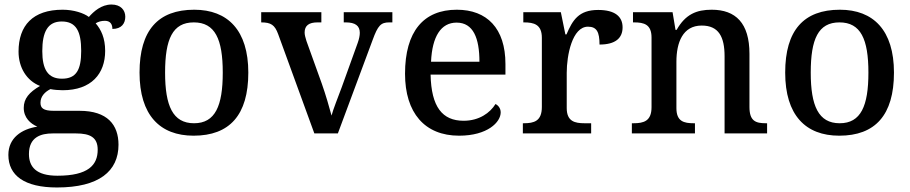

<svg xmlns="http://www.w3.org/2000/svg" viewBox="-20 -590 4026 849"><path d="M232 239C418 239 504 167 504 50C504 -38 455 -100 332 -100H218C170 -100 159 -113 159 -136C159 -164 179 -184 203 -196C216 -193 241 -191 257 -191C384 -191 445 -264 445 -365C445 -422 427 -459 403 -487C415 -494 427 -498 444 -498C469 -498 477 -481 477 -462C518 -462 534 -487 534 -516C534 -545 514 -570 473 -570C428 -570 394 -539 373 -515C351 -532 306 -547 257 -547C125 -547 62 -477 62 -362C62 -291 98 -233 157 -210C109 -182 85 -154 85 -113C85 -69 115 -43 145 -30C75 -19 17 20 17 95C17 186 88 239 232 239ZM254 -242C192 -242 167 -283 167 -364C167 -449 191 -495 253 -495C317 -495 339 -451 339 -365C339 -282 318 -242 254 -242ZM234 187C139 187 108 147 108 91C108 16 161 0 213 0H316C378 0 412 17 412 72C412 140 370 187 234 187Z M836 10C995 10 1078 -81 1078 -269C1078 -456 987 -547 839 -547C679 -547 597 -456 597 -269C597 -81 687 10 836 10ZM838 -45C744 -45 710 -122 710 -269C710 -417 743 -491 837 -491C931 -491 965 -417 965 -269C965 -122 932 -45 838 -45Z M1210 -439 1370 0H1474L1628 -414C1651 -477 1664 -491 1701 -491H1715V-536H1500V-491H1509C1551 -491 1571 -476 1571 -445C1571 -433 1568 -418 1562 -401L1491 -204C1475 -161 1453 -106 1446 -79C1437 -113 1420 -172 1403 -220L1335 -409C1331 -423 1327 -435 1327 -446C1327 -477 1346 -491 1384 -491H1401V-536H1135V-491C1178 -491 1195 -480 1210 -439Z M2010 10C2136 10 2194 -50 2194 -93C2194 -112 2182 -125 2171 -130C2147 -91 2099 -56 2030 -56C1936 -56 1887 -117 1884 -260H2215V-307C2215 -465 2133 -547 2000 -547C1853 -547 1771 -451 1771 -264C1771 -91 1858 10 2010 10ZM2100 -317H1886C1891 -429 1930 -490 1999 -490C2073 -490 2100 -421 2100 -317Z M2292 0H2594V-45H2565C2522 -45 2486 -53 2486 -112V-268C2486 -345 2510 -472 2580 -472C2619 -472 2631 -448 2631 -393C2702 -393 2733 -422 2733 -469C2733 -517 2699 -546 2625 -546C2539 -546 2512 -501 2485 -438H2480L2460 -536H2294V-491H2297C2341 -491 2376 -482 2376 -423V-117C2376 -54 2341 -45 2296 -45H2292Z M2774 0H3053V-45H3048C3004 -45 2971 -53 2971 -112V-317C2971 -402 2999 -477 3083 -477C3158 -477 3184 -427 3184 -341V0H3372V-45H3367C3322 -45 3294 -54 3294 -117V-352C3294 -488 3233 -547 3127 -547C3060 -547 3011 -527 2972 -458H2967L2954 -536H2779V-491H2784C2828 -491 2861 -482 2861 -424V-116C2861 -54 2826 -45 2781 -45H2774Z M3691 10C3850 10 3933 -81 3933 -269C3933 -456 3842 -547 3694 -547C3534 -547 3452 -456 3452 -269C3452 -81 3542 10 3691 10ZM3693 -45C3599 -45 3565 -122 3565 -269C3565 -417 3598 -491 3692 -491C3786 -491 3820 -417 3820 -269C3820 -122 3787 -45 3693 -45Z"/></svg>

Font: Noto Serif Gurmukhi Medium
Style: Regular
Weight: 500
Designer: Vaibhav Singh and the Monotype Design Team
Foundry: Monotype Imaging Inc.
Version: Version 2.004